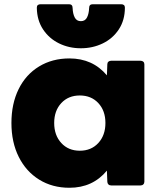

<svg xmlns="http://www.w3.org/2000/svg" viewBox="-20 -834 766 907"><path d="M34 -253Q34 -344 68 -413Q102 -482 164.5 -520Q227 -558 308 -558Q418 -558 485 -478L487 -530Q487 -538 492 -542.5Q497 -547 505 -547H644Q652 -547 657 -542.5Q662 -538 662 -530V24Q662 32 657 37Q652 42 644 42H505Q497 42 492 37Q487 32 487 24L485 -28Q418 53 308 53Q227 53 165 14.5Q103 -24 68.5 -93Q34 -162 34 -253ZM362 -606Q306 -606 259 -629Q212 -652 183.5 -695Q155 -738 154 -796V-798Q154 -814 172 -814H306Q323 -814 323 -796Q324 -769 333 -751.5Q342 -734 362 -734Q382 -734 391 -751.5Q400 -769 401 -796Q401 -814 418 -814H552Q570 -814 570 -798Q570 -739 541.5 -695.5Q513 -652 465.5 -629Q418 -606 362 -606ZM357 -122Q411 -122 444.5 -158.5Q478 -195 478 -253Q478 -311 444.5 -347Q411 -383 357 -383Q303 -383 269.5 -347Q236 -311 236 -253Q236 -195 269.5 -158.5Q303 -122 357 -122Z"/></svg>

Font: LINE Seed JP_TTF ExtraBold
Style: Regular
Weight: 800
Designer: LY Corporation & Fontrix & Fontworks
Version: Version 1.015